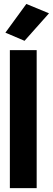

<svg xmlns="http://www.w3.org/2000/svg" viewBox="-20 -969 272 989"><path d="M30.8 0H168.9V-710.9H30.8ZM7.8 -800.8 106.4 -758.8 232.4 -900.4 115.7 -948.7Z"/></svg>

Font: Roboto Flex Super Cond Bold
Style: Regular
Weight: 700
Width: 3
Designer: Berlow after Robertson
Foundry: Google
Version: Version 3.000